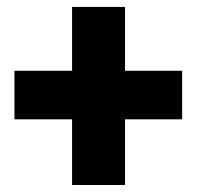

<svg xmlns="http://www.w3.org/2000/svg" viewBox="-20 -609 574 558"><path d="M509.3 -262.2H343.3V-71.3H189.5V-262.2H22V-403.3H189.5V-588.9H343.3V-403.3H509.3Z"/></svg>

Font: Mardoto Black
Style: Regular
Weight: 900
Designer: Christian Robertson, Vahan Hovhannisyan
Foundry: Google
Version: Version 1.000